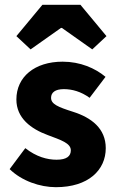

<svg xmlns="http://www.w3.org/2000/svg" viewBox="-20 -765 486 797"><path d="M212 12C347 12 419 -59 419 -150C419 -232 359 -277 283 -301C220 -321 192 -333 192 -359C192 -381 209 -395 245 -395C279 -395 316 -385 352 -359L418 -446C375 -482 313 -509 240 -509C124 -509 48 -446 48 -352C48 -275 108 -230 179 -204C232 -184 274 -171 274 -141C274 -117 257 -102 215 -102C176 -102 131 -114 85 -150L20 -63C70 -14 146 12 212 12ZM107 -560 233 -649H237L363 -560L422 -615L314 -745H156L48 -615Z"/></svg>

Font: Source Sans Pro
Style: Bold
Weight: 700
Designer: Paul D. Hunt
Foundry: Adobe Systems Incorporated
Version: Version 3.006;hotconv 1.0.111;makeotfexe 2.5.65597